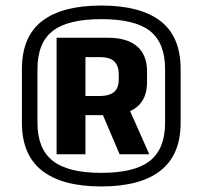

<svg xmlns="http://www.w3.org/2000/svg" viewBox="-20 -876 730 692"><path d="M345 -204Q204 -204 131.5 -261Q59 -318 59 -433V-627Q59 -744 131.5 -800Q204 -856 345 -856Q486 -856 558.5 -800Q631 -744 631 -627V-433Q631 -318 558.5 -261Q486 -204 345 -204ZM343 -480H447L518 -320H411ZM345 -253Q466 -253 520.5 -296.5Q575 -340 575 -433V-627Q575 -721 521 -764Q467 -807 345 -807Q224 -807 169.5 -764Q115 -721 115 -627V-433Q115 -340 170 -296.5Q225 -253 345 -253ZM184 -740H368Q438 -740 474 -709Q510 -678 510 -618V-580Q510 -521 474 -491Q438 -461 368 -461H283V-530H340Q373 -530 390.5 -544Q408 -558 408 -590V-609Q408 -637 393 -653.5Q378 -670 340 -670H265L288 -694V-320H184Z"/></svg>

Font: Pathway Extreme SemiCondensed ExtraBold
Style: Regular
Weight: 800
Width: 4
Version: Version 1.001;gftools[0.9.26]